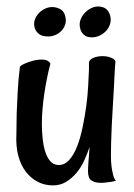

<svg xmlns="http://www.w3.org/2000/svg" viewBox="-20 -557 411 589"><path d="M252.9 -363.3Q252.9 -374 266.1 -379.4Q279.3 -384.8 294.4 -384.8Q309.6 -384.8 322.3 -379.4Q335 -374 334 -365.2Q333 -358.4 332 -338.4Q331.1 -318.4 329.6 -291Q328.1 -263.7 326.2 -232.4Q324.2 -201.2 322.8 -171.4Q321.3 -141.6 320.8 -116.2Q320.3 -90.8 320.3 -77.1Q320.3 -59.6 322.3 -44.9Q324.2 -32.2 327.1 -20Q330.1 -7.8 335.9 -2.9Q328.1 0 319.8 1Q311.5 2 304.7 2.9Q296.9 3.9 289.1 3.9Q272.5 3.9 261.2 -2.9Q250 -9.8 250 -31.2Q250 -42 251.5 -62.5Q252.9 -83 254.9 -106.4Q248 -85.9 238.3 -64.5Q228.5 -43 214.4 -26.4Q200.2 -9.8 182.6 1Q165 11.7 142.6 11.7Q117.2 11.7 96.2 1Q75.2 -9.8 59.6 -29.8Q43.9 -49.8 36.1 -79.1Q28.3 -108.4 30.3 -146.5Q30.3 -175.8 31.2 -209Q32.2 -237.3 34.2 -274.4Q36.1 -311.5 41 -351.6Q42 -355.5 54.7 -361.3Q67.4 -367.2 83 -371.1Q98.6 -375 113.3 -374Q127.9 -373 134.8 -362.3Q129.9 -344.7 125 -320.8Q120.1 -296.9 116.2 -271.5Q112.3 -246.1 110.4 -221.7Q108.4 -197.3 108.4 -176.8Q108.4 -158.2 110.4 -136.2Q112.3 -114.3 117.7 -95.2Q123 -76.2 133.3 -63.5Q143.6 -50.8 160.2 -50.8Q178.7 -50.8 192.9 -66.9Q207 -83 216.8 -108.4Q226.6 -133.8 233.4 -166.5Q240.2 -199.2 244.6 -231.4Q249 -263.7 250.5 -293.5Q252 -323.2 252.9 -343.8V-363.3ZM281.2 -537.1Q294.9 -537.1 304.7 -530.3Q314.5 -523.4 318.4 -506.8Q321.3 -494.1 317.4 -482.4Q313.5 -470.7 305.2 -461.9Q296.9 -453.1 285.6 -447.8Q274.4 -442.4 261.7 -442.4Q245.1 -442.4 236.3 -451.2Q227.5 -460 225.6 -471.7Q222.7 -483.4 226.6 -495.1Q230.5 -506.8 238.8 -516.1Q247.1 -525.4 258.3 -531.2Q269.5 -537.1 281.2 -537.1ZM143.6 -535.2Q157.2 -534.2 167.5 -527.3Q177.7 -520.5 180.7 -504.9Q183.6 -492.2 179.7 -481Q175.8 -469.7 167.5 -461.4Q159.2 -453.1 147.5 -448.7Q135.7 -444.3 123 -445.3Q105.5 -446.3 96.7 -455.1Q87.9 -463.9 85.9 -473.6Q83 -485.4 86.9 -496.6Q90.8 -507.8 99.1 -516.6Q107.4 -525.4 119.1 -530.8Q130.9 -536.1 143.6 -535.2Z"/></svg>

Font: Rancho
Style: Regular
Weight: 400
Designer: Font Diner, Inc
Foundry: Font Diner, Inc
Version: Version 1.001